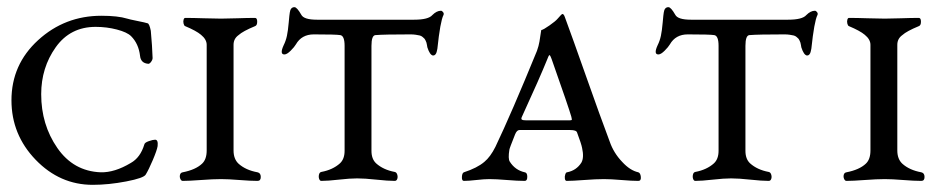

<svg xmlns="http://www.w3.org/2000/svg" viewBox="-20 -502 2642 536"><path d="M263 -458Q309 -458 335 -450Q341 -448 363.5 -443.5Q386 -439 392 -437Q397 -436 401 -416Q405 -373 406 -340Q406 -335 401.5 -329Q397 -323 393 -324Q373 -326 371 -346Q367 -380 346 -401Q335 -412 306.5 -419.5Q278 -427 247 -427Q176 -427 135.5 -370Q95 -313 95 -239Q95 -154 140 -89Q185 -24 261 -21Q300 -20 345 -47Q372 -62 383 -99Q384 -104 395.5 -108Q407 -112 413 -112Q422 -112 420 -94Q418 -82 406.5 -55Q395 -28 387 -15Q382 -5 332.5 4.5Q283 14 239 14Q147 14 79.5 -56Q12 -126 12 -222Q12 -322 86.5 -390Q161 -458 263 -458Z M632 -377V-82Q632 -58 646 -45Q666 -27 699 -21Q708 -19 708 -8Q708 3 699 3Q679 3 648 0.5Q617 -2 597 -2Q575 -2 541.5 0.5Q508 3 490 3Q486 3 483.5 -2.5Q481 -8 482.5 -14Q484 -20 490 -21Q526 -28 544 -45Q557 -57 557 -82V-377Q557 -392 541 -405Q528 -416 497 -429Q494 -430 492.5 -436Q491 -442 492.5 -447Q494 -452 497 -452Q519 -452 548.5 -451Q578 -450 597 -450Q615 -450 643 -451Q671 -452 692 -452Q698 -452 698 -441.5Q698 -431 692 -429Q658 -415 646 -404Q632 -394 632 -377Z M1126 -406Q1052 -406 1028 -404Q1017 -403 1017 -374V-81Q1017 -58 1030 -46Q1050 -28 1082 -22Q1087 -21 1089 -14.5Q1091 -8 1089 -2.5Q1087 3 1082 3Q1063 3 1030.5 -0.5Q998 -4 977 -4Q957 -4 926 -0.5Q895 3 877 3Q873 3 871 -2.5Q869 -8 870.5 -14.5Q872 -21 877 -22Q909 -28 929 -46Q942 -58 942 -81V-374Q942 -402 930 -404Q918 -406 856 -406Q822 -406 806 -378Q802 -371 791.5 -360.5Q781 -350 774 -350Q760 -350 772 -376Q778 -388 781 -402Q784 -416 786 -439Q788 -462 789 -467Q791 -482 802 -482Q809 -482 821 -461Q828 -447 865 -447H1136Q1176 -447 1187 -460Q1199 -472 1211 -472Q1214 -472 1217 -468Q1220 -464 1218 -460Q1209 -442 1201 -366Q1200 -361 1199 -357Q1198 -353 1195.5 -350Q1193 -347 1189 -347Q1180 -348 1173 -370Q1173 -371 1172 -376Q1171 -381 1170.5 -383Q1170 -385 1168 -389Q1166 -393 1164.5 -394.5Q1163 -396 1159.5 -399Q1156 -402 1151.5 -403Q1147 -404 1140.5 -405Q1134 -406 1126 -406Z M1275 3Q1269 3 1269.5 -8Q1270 -19 1275 -21Q1312 -33 1332 -50Q1349 -64 1363 -92Q1407 -184 1479 -360Q1484 -374 1486 -386Q1487 -391 1488 -399Q1489 -407 1490 -412L1491 -418Q1497 -419 1514 -431Q1531 -443 1536 -449Q1548 -463 1550 -463Q1554 -463 1557 -454Q1577 -400 1616.5 -288Q1656 -176 1682 -107Q1693 -75 1717 -50Q1739 -26 1762 -21Q1768 -19 1769 -8Q1770 3 1762 3Q1744 3 1714.5 0.5Q1685 -2 1666 -2Q1644 -2 1611 0.5Q1578 3 1562 3Q1558 3 1557 -3Q1556 -9 1558 -15Q1560 -21 1563 -21Q1589 -26 1603 -48Q1611 -62 1605 -89Q1603 -100 1591 -132Q1589 -139 1572 -139H1430Q1423 -139 1418 -127Q1402 -87 1402 -84Q1398 -59 1403 -51Q1418 -27 1445 -21Q1452 -20 1452 -8.5Q1452 3 1445 3Q1425 3 1395 0.5Q1365 -2 1346 -2Q1332 -2 1310 0.5Q1288 3 1275 3ZM1508 -337Q1487 -285 1437 -176Q1434 -170 1437 -168Q1440 -166 1450 -166H1567Q1575 -166 1576 -167Q1577 -168 1575 -176Q1569 -198 1520 -337Q1517 -345 1515.5 -347Q1514 -349 1512.5 -347Q1511 -345 1508 -337Z M2170 -406Q2096 -406 2072 -404Q2061 -403 2061 -374V-81Q2061 -58 2074 -46Q2094 -28 2126 -22Q2131 -21 2133 -14.5Q2135 -8 2133 -2.5Q2131 3 2126 3Q2107 3 2074.5 -0.5Q2042 -4 2021 -4Q2001 -4 1970 -0.5Q1939 3 1921 3Q1917 3 1915 -2.5Q1913 -8 1914.5 -14.5Q1916 -21 1921 -22Q1953 -28 1973 -46Q1986 -58 1986 -81V-374Q1986 -402 1974 -404Q1962 -406 1900 -406Q1866 -406 1850 -378Q1846 -371 1835.5 -360.5Q1825 -350 1818 -350Q1804 -350 1816 -376Q1822 -388 1825 -402Q1828 -416 1830 -439Q1832 -462 1833 -467Q1835 -482 1846 -482Q1853 -482 1865 -461Q1872 -447 1909 -447H2180Q2220 -447 2231 -460Q2243 -472 2255 -472Q2258 -472 2261 -468Q2264 -464 2262 -460Q2253 -442 2245 -366Q2244 -361 2243 -357Q2242 -353 2239.5 -350Q2237 -347 2233 -347Q2224 -348 2217 -370Q2217 -371 2216 -376Q2215 -381 2214.5 -383Q2214 -385 2212 -389Q2210 -393 2208.5 -394.5Q2207 -396 2203.5 -399Q2200 -402 2195.5 -403Q2191 -404 2184.5 -405Q2178 -406 2170 -406Z M2485 -377V-82Q2485 -58 2499 -45Q2519 -27 2552 -21Q2561 -19 2561 -8Q2561 3 2552 3Q2532 3 2501 0.5Q2470 -2 2450 -2Q2428 -2 2394.5 0.5Q2361 3 2343 3Q2339 3 2336.5 -2.5Q2334 -8 2335.5 -14Q2337 -20 2343 -21Q2379 -28 2397 -45Q2410 -57 2410 -82V-377Q2410 -392 2394 -405Q2381 -416 2350 -429Q2347 -430 2345.5 -436Q2344 -442 2345.5 -447Q2347 -452 2350 -452Q2372 -452 2401.5 -451Q2431 -450 2450 -450Q2468 -450 2496 -451Q2524 -452 2545 -452Q2551 -452 2551 -441.5Q2551 -431 2545 -429Q2511 -415 2499 -404Q2485 -394 2485 -377Z"/></svg>

Font: EB Garamond 12 All SC
Style: AllSC
Weight: 400
Version: Version 0.016 ; ttfautohint (v0.97) -l 8 -r 50 -G 200 -x 0 -